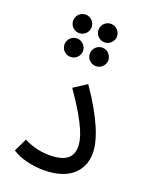

<svg xmlns="http://www.w3.org/2000/svg" viewBox="-148 -865 738 947"><g transform="rotate(20 221.5 -391.0)"><path d="M135 -690C161 -690 183 -712 183 -738C183 -765 161 -787 135 -787C107 -787 86 -765 86 -738C86 -712 107 -690 135 -690ZM268 -690C294 -690 316 -712 316 -738C316 -765 294 -787 268 -787C240 -787 219 -765 219 -738C219 -712 240 -690 268 -690ZM135 -565C161 -565 183 -587 183 -613C183 -640 161 -662 135 -662C107 -662 86 -640 86 -613C86 -587 107 -565 135 -565ZM268 -565C294 -565 316 -587 316 -613C316 -640 294 -662 268 -662C240 -662 219 -640 219 -613C219 -587 240 -565 268 -565ZM35 -38C74 -11 138 5 201 5C347 5 401 -74 401 -156C401 -222 363 -325 263 -469L195 -425C310 -261 322 -197 322 -161C322 -104 286 -74 200 -74C147 -74 100 -90 68 -107Z"/></g></svg>

Font: Noto Sans Arabic SemCond
Style: Regular
Weight: 400
Width: 4
Designer: Monotype Design Team, Nadine Chahine, Nizar Qandah and Khaled Hosny
Foundry: Monotype Imaging Inc.
Version: Version 2.012